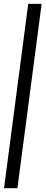

<svg xmlns="http://www.w3.org/2000/svg" viewBox="-20 -860 241 1000"><path d="M1 120.1 127 -839.8H196.8L70.8 120.1Z"/></svg>

Font: Cooper Hewitt
Style: Book Italic
Weight: 706
Designer: Village Type and Design LLC
Foundry: Cooper Hewitt Smithsonian Design Museum
Version: 1.000